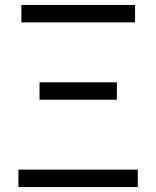

<svg xmlns="http://www.w3.org/2000/svg" viewBox="-20 -752 628 772"><path d="M54 0H534V-70H54ZM139 -351H450V-421H139ZM66 -662H523V-732H66Z"/></svg>

Font: Genne Gothic Normal
Style: Regular
Weight: 350
Designer: Ryoko NISHIZUKA (kana & ideographs); Paul D. Hunt (Latin, Greek & Cyrillic); Wenlong ZHANG (bopomofo); Sandoll Communica
Foundry: Adobe Systems Incorporated
Version: Version 1.004;PS 1.004;hotconv 16.6.51;makeotf.lib2.5.65220